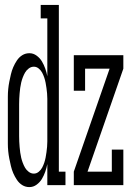

<svg xmlns="http://www.w3.org/2000/svg" viewBox="-20 -755 540 783"><path d="M100 8Q84 8 71 0Q58 -8 49 -21.5Q40 -35 34 -49Q28 -63 24.5 -78Q21 -93 18 -108Q15 -123 13.5 -138.5Q12 -154 12 -169.5Q12 -185 12 -200V-330Q12 -345 12 -360.5Q12 -376 13.5 -391.5Q15 -407 18 -422Q21 -437 24.5 -452Q28 -467 34 -481Q40 -495 49 -508.5Q58 -522 71 -530Q84 -538 100 -538Q116 -538 129.5 -528Q143 -518 151 -504.5Q159 -491 164.5 -475.5Q170 -460 173 -444V-680H146V-735H220V-55H247V0H173V-86Q170 -70 164.5 -54.5Q159 -39 151 -25.5Q143 -12 129.5 -2Q116 8 100 8ZM118 -47Q129 -47 138 -54.5Q147 -62 152 -71.5Q157 -81 160.5 -91.5Q164 -102 166 -112.5Q168 -123 169.5 -134Q171 -145 172 -156Q173 -167 173 -178Q173 -189 173 -200V-330Q173 -341 173 -352Q173 -363 172 -374Q171 -385 169.5 -396Q168 -407 166 -417.5Q164 -428 160.5 -438.5Q157 -449 152 -458.5Q147 -468 138 -475.5Q129 -483 118 -483Q107 -483 97.5 -476Q88 -469 82.5 -459.5Q77 -450 73 -439.5Q69 -429 66.5 -418.5Q64 -408 62.5 -397Q61 -386 60 -374.5Q59 -363 58.5 -352Q58 -341 58 -330V-200Q58 -189 58.5 -178Q59 -167 60 -155.5Q61 -144 62.5 -133Q64 -122 66.5 -111.5Q69 -101 73 -90.5Q77 -80 82.5 -70.5Q88 -61 97.5 -54Q107 -47 118 -47ZM281 0V-55L427 -475H327V-385H281V-530H483V-475L337 -55H436V-145H483V0Z"/></svg>

Font: Iosevka Slab Light
Style: Regular
Weight: 300
Monospace: yes
Designer: Belleve Invis
Foundry: Belleve Invis
Version: Version 11.1.0; ttfautohint (v1.8.3)